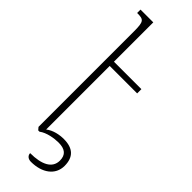

<svg xmlns="http://www.w3.org/2000/svg" viewBox="-294 -776 925 925"><g transform="rotate(45 168.0 -314.0)"><path d="M300 -463V-492H113V-760H26V-737C70 -737 78 -732 78 -664V-13L89 0H98C125 -21 172 -28 200 -28C244 -28 266 -10 266 29C266 81 217 105 139 105C139 120 151 132 171 132C246 132 300 94 300 31C300 -28 269 -58 206 -58C177 -58 139 -51 113 -30V-463Z"/></g></svg>

Font: Noto Serif Armenian ExtraCondensed ExtraLight
Style: Regular
Weight: 200
Width: 2
Designer: Monotype Design Team
Foundry: Monotype Imaging Inc.
Version: Version 2.008